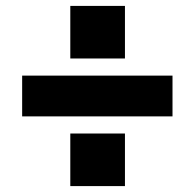

<svg xmlns="http://www.w3.org/2000/svg" viewBox="-20 -689 659 650"><path d="M403 -237V-59H218V-237ZM564 -433V-295H55V-433ZM403 -669V-491H218V-669Z"/></svg>

Font: Public Sans Black
Style: Regular
Weight: 900
Designer: The Public Sans Project Authors: Dan O. Williams and USWDS (Libre Franklin designed by Pablo Impallari and Rodrigo Fuenz
Version: Version 1.007